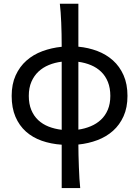

<svg xmlns="http://www.w3.org/2000/svg" viewBox="-20 -752 733 1012"><path d="M561.5 -246.6Q561.5 -288.1 548.8 -319.8Q536.1 -351.6 513.4 -373.5Q490.7 -395.5 460 -408.4Q429.2 -421.4 393.1 -426.3V-68.8Q427.7 -73.7 458.5 -86.7Q489.3 -99.6 512.2 -121.1Q535.2 -142.6 548.3 -173.8Q561.5 -205.1 561.5 -246.6ZM131.8 -246.6Q131.8 -204.1 145 -172.4Q158.2 -140.6 181.4 -118.9Q204.6 -97.2 236.3 -84.7Q268.1 -72.3 305.2 -67.9V-426.8Q269 -422.4 237.5 -409.4Q206.1 -396.5 182.6 -374.5Q159.2 -352.5 145.5 -320.8Q131.8 -289.1 131.8 -246.6ZM41.5 -246.6Q41.5 -308.6 62.5 -354.7Q83.5 -400.9 119.4 -432.6Q155.3 -464.4 203.4 -482.2Q251.5 -500 305.2 -505.4Q305.2 -576.2 302.7 -633.3Q300.3 -690.4 295.4 -732.4H393.1V-505.9Q445.8 -501 492.9 -483.2Q540 -465.3 575.4 -433.6Q610.8 -401.9 631.3 -355.5Q651.9 -309.1 651.9 -246.6Q651.9 -185.1 631.3 -139.4Q610.8 -93.8 575.7 -62.5Q540.5 -31.2 493.4 -13.4Q446.3 4.4 393.1 9.8Q393.1 33.7 393.8 64.9Q394.5 96.2 395.8 128.4Q397 160.6 398.7 190.2Q400.4 219.7 402.8 239.3H305.2V10.7Q248.5 6.8 200.4 -10Q152.3 -26.9 116.9 -58.3Q81.5 -89.8 61.5 -136.5Q41.5 -183.1 41.5 -246.6Z"/></svg>

Font: Andika
Style: Regular
Weight: 400
Designer: Victor Gaultney, Annie Olsen, Julie Remington, Don Collingsworth, Eric Hays
Foundry: SIL International
Version: Version 1.001